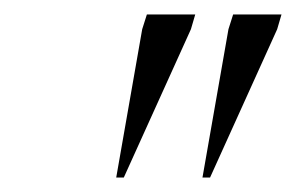

<svg xmlns="http://www.w3.org/2000/svg" viewBox="-20 -735 410 266"><path d="M141 -489 177 -694.5 183.5 -715H250.5L244.5 -694.5L151.5 -489ZM260.5 -489 296.5 -694.5 303 -715H370L364 -694.5L271 -489Z"/></svg>

Font: Newsreader Display Light
Style: Italic
Weight: 300
Italic angle: -17°
Designer: Hugues Gentile
Foundry: Production Type
Version: Version 1.001